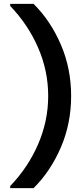

<svg xmlns="http://www.w3.org/2000/svg" viewBox="-20 -831 435 996"><path d="M154 145H33V134Q126 37 178 -83.5Q230 -204 230 -333Q230 -463 178 -583Q126 -703 33 -800V-811H154Q242 -724 295.5 -600Q349 -476 349 -333Q349 -190 295.5 -66Q242 58 154 145Z"/></svg>

Font: AWOL-DM SemiBold
Style: Regular
Weight: 600
Designer: Colophon Foundry, Jonny Pinhorn, Mikhail Sharanda
Foundry: Colophon Foundry
Version: Version 1.000;Glyphs 3.2.3 (3260)